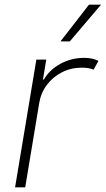

<svg xmlns="http://www.w3.org/2000/svg" viewBox="-20 -800 452 820"><path d="M44.4 0 135.3 -545.5H177.6L163.4 -460.2H167.3Q191.4 -502.1 238.1 -527.5Q284.8 -552.9 339.1 -552.9Q376.1 -552.9 400.6 -539.8L379.6 -502.5Q360.4 -511 329.2 -511Q283.7 -511 245 -491.5Q206.3 -471.9 180.4 -437.7Q154.5 -403.4 147.4 -359.4L87.7 0ZM238.3 -623.2 360.1 -780.2H411.6L278.1 -623.2Z"/></svg>

Font: Inter UI Extra Light
Style: Italic
Weight: 200
Italic angle: -9.39999°
Designer: Rasmus Andersson
Foundry: rsms
Version: 3.2;8d6f07862